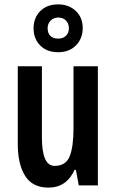

<svg xmlns="http://www.w3.org/2000/svg" viewBox="-20 -845 528 875"><path d="M426 -543V0H339L326 -71H320Q283 10 201 10Q128 10 94.5 -43.5Q61 -97 61 -189V-543H171V-218Q171 -89 229 -89Q280 -89 297.5 -132.5Q315 -176 315 -261V-543ZM245 -607Q194 -607 163.5 -637.5Q133 -668 133 -716Q133 -764 163.5 -794.5Q194 -825 245 -825Q294 -825 325.5 -795Q357 -765 357 -717Q357 -670 326.5 -638.5Q296 -607 245 -607ZM246 -669Q267 -669 280.5 -682Q294 -695 294 -716Q294 -737 281 -751Q268 -765 246 -765Q224 -765 210.5 -751Q197 -737 197 -716Q197 -695 209 -682Q221 -669 246 -669Z"/></svg>

Font: Noto Sans Gurmukhi ExtraCondensed SemiBold
Style: Regular
Weight: 600
Width: 2
Designer: Jelle Bosma - Monotype Design Team
Foundry: Monotype Imaging Inc.
Version: Version 2.004; ttfautohint (v1.8.4.7-5d5b)